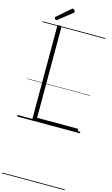

<svg xmlns="http://www.w3.org/2000/svg" viewBox="-306 -1619 1446 2469"><g transform="rotate(15 417.5 -384.0)"><path d="M225 0Q197 0 197 -23V-1253Q197 -1263 204 -1267.5Q211 -1272 225 -1272Q239 -1272 245.5 -1267.5Q252 -1263 252 -1253V-50H785Q794 -50 798 -44.5Q802 -39 802 -25Q802 -11 798 -5.5Q794 0 785 0ZM164 -1327Q156 -1327 147.5 -1336Q139 -1345 139 -1352Q139 -1354 139.5 -1357.5Q140 -1361 144 -1365L318 -1516Q322 -1519 325 -1522Q328 -1525 334 -1525Q340 -1525 347.5 -1519.5Q355 -1514 360 -1506Q365 -1498 365 -1491Q365 -1487 364 -1484Q363 -1481 358 -1476L178 -1334Q173 -1332 170 -1329.5Q167 -1327 164 -1327ZM0 747H835V757H0ZM0 -20H835V0H0ZM0 -505H835V-500H0ZM0 -1267H835V-1257H0Z"/></g></svg>

Font: Playwrite VN Guides
Style: Regular
Weight: 400
Designer: Veronika Burian, José Scaglione
Foundry: TypeTogether
Version: Version 1.003